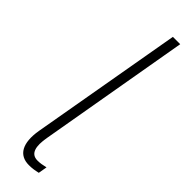

<svg xmlns="http://www.w3.org/2000/svg" viewBox="-252 -719 722 722"><g transform="rotate(45 108.5 -358.0)"><path d="M114 4C132 4 143 2 161 -2L167 -37C150 -33 139 -31 125 -31C88 -31 81 -65 90 -116L195 -720H156L50 -114C37 -37 61 4 114 4Z"/></g></svg>

Font: Fixel Text 20240404 ExtraLight
Style: Italic
Weight: 200
Width: 4
Italic angle: -10°
Designer: AlfaBravo + MacPaw
Foundry: Kyrylo Tkachov, Marchela Mozhyna, Serhii Makarenko, Maria Weinstein, Zakhar Kryvoshyya
Version: Version 1.211;Glyphs 3.2 (3225)